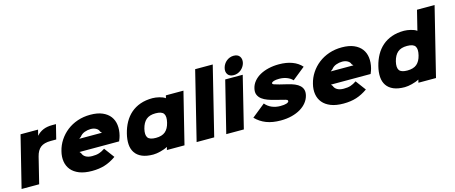

<svg xmlns="http://www.w3.org/2000/svg" viewBox="-49 -1572 5401 2278"><g transform="rotate(-15 2651.5 -432.5)"><path d="M554 -461H487Q404 -461 361 -427Q318 -393 300 -320L221 0H5L161 -630H376L359 -561H361Q393 -598 440 -618Q487 -638 551 -638H598Z M1292 -311Q1288 -297 1283.5 -283Q1279 -269 1269 -246H782L798 -226Q808 -195 838.5 -177.5Q869 -160 917 -160Q942 -160 962.5 -162.5Q983 -165 1001.5 -171Q1020 -177 1037.5 -186Q1055 -195 1074 -208L1167 -83Q1099 -35 1029 -12.5Q959 10 870 10Q778 10 715 -15Q652 -40 616 -83.5Q580 -127 570.5 -185.5Q561 -244 578 -311Q595 -381 634.5 -441Q674 -501 731 -545.5Q788 -590 861 -615Q934 -640 1019 -640Q1107 -640 1167 -614Q1227 -588 1260.5 -543.5Q1294 -499 1301.5 -439Q1309 -379 1292 -311ZM1099 -398 1081 -417Q1074 -443 1046 -459Q1018 -475 980 -475Q942 -475 905 -461.5Q868 -448 845 -417L820 -398Z M2006 0H1790L1799 -35H1797Q1779 -25 1756.5 -17Q1734 -9 1710.5 -3Q1687 3 1664 6.5Q1641 10 1622 10Q1539 10 1484.5 -13.5Q1430 -37 1401 -80Q1372 -123 1368 -182Q1364 -241 1382 -313Q1400 -386 1433.5 -446Q1467 -506 1516.5 -549Q1566 -592 1632.5 -615.5Q1699 -639 1783 -639Q1802 -639 1823 -636Q1844 -633 1865 -628Q1886 -623 1904.5 -615.5Q1923 -608 1936 -598H1938L1946 -630H2162ZM1876 -313Q1894 -386 1871 -421Q1848 -456 1772 -456Q1697 -456 1656 -420.5Q1615 -385 1597 -313Q1580 -241 1603 -207Q1626 -173 1702 -173Q1777 -173 1818 -207.5Q1859 -242 1876 -313Z M2371 0H2155L2362 -840H2578Z M2928 -764Q2922 -741 2908.5 -720.5Q2895 -700 2876.5 -685Q2858 -670 2835.5 -661.5Q2813 -653 2788 -653Q2737 -653 2714.5 -685Q2692 -717 2704 -764Q2710 -788 2723 -808.5Q2736 -829 2754.5 -844Q2773 -859 2795.5 -867.5Q2818 -876 2843 -876Q2894 -876 2916.5 -844Q2939 -812 2928 -764ZM2735 0H2519L2675 -630H2890Z M3550 -197Q3539 -153 3509 -115Q3479 -77 3432.5 -49Q3386 -21 3324 -5Q3262 11 3187 11Q3086 11 3011 -18Q2936 -47 2880 -105L3043 -236Q3077 -195 3124.5 -175.5Q3172 -156 3226 -156Q3276 -156 3301.5 -164.5Q3327 -173 3331 -187Q3333 -198 3323 -204.5Q3313 -211 3276 -219Q3271 -220 3256 -224Q3241 -228 3224 -232.5Q3207 -237 3191.5 -241Q3176 -245 3171 -246Q3135 -255 3096.5 -269Q3058 -283 3028.5 -305Q2999 -327 2985 -360Q2971 -393 2983 -441Q2994 -486 3025 -523Q3056 -560 3102 -585.5Q3148 -611 3207.5 -625Q3267 -639 3335 -639Q3427 -639 3498 -612.5Q3569 -586 3613 -535L3457 -410Q3431 -439 3388 -455.5Q3345 -472 3295 -472Q3252 -472 3227.5 -464Q3203 -456 3200 -443Q3198 -432 3219 -424.5Q3240 -417 3282 -406L3377 -383Q3424 -372 3460.5 -356.5Q3497 -341 3520.5 -318.5Q3544 -296 3552 -266.5Q3560 -237 3550 -197Z M4381 -311Q4377 -297 4372.5 -283Q4368 -269 4358 -246H3871L3887 -226Q3897 -195 3927.5 -177.5Q3958 -160 4006 -160Q4031 -160 4051.5 -162.5Q4072 -165 4090.5 -171Q4109 -177 4126.5 -186Q4144 -195 4163 -208L4256 -83Q4188 -35 4118 -12.5Q4048 10 3959 10Q3867 10 3804 -15Q3741 -40 3705 -83.5Q3669 -127 3659.5 -185.5Q3650 -244 3667 -311Q3684 -381 3723.5 -441Q3763 -501 3820 -545.5Q3877 -590 3950 -615Q4023 -640 4108 -640Q4196 -640 4256 -614Q4316 -588 4349.5 -543.5Q4383 -499 4390.5 -439Q4398 -379 4381 -311ZM4188 -398 4170 -417Q4163 -443 4135 -459Q4107 -475 4069 -475Q4031 -475 3994 -461.5Q3957 -448 3934 -417L3909 -398Z M5095 1H4879L4888 -35H4886Q4868 -25 4845.5 -17Q4823 -9 4799.5 -3Q4776 3 4753 6.5Q4730 10 4711 10Q4628 10 4573.5 -13.5Q4519 -37 4490 -80Q4461 -123 4457 -182Q4453 -241 4471 -313Q4489 -386 4522.5 -446Q4556 -506 4605.5 -549Q4655 -592 4721.5 -615.5Q4788 -639 4872 -639Q4891 -639 4912 -636Q4933 -633 4954 -628Q4975 -623 4993.5 -615.5Q5012 -608 5025 -598H5027L5087 -840H5303ZM4965 -313Q4983 -386 4960 -421Q4937 -456 4861 -456Q4786 -456 4745 -420.5Q4704 -385 4686 -313Q4669 -241 4692 -207Q4715 -173 4791 -173Q4866 -173 4907 -207.5Q4948 -242 4965 -313Z"/></g></svg>

Font: TypoPRO Sinkin Sans
Style: 900 X Black Italic
Weight: 950
Italic angle: -112°
Designer: Keith Bates
Foundry: K-Type
Version: Sinkin Sans (version 1.0)  by Keith Bates   •   © 2014   www